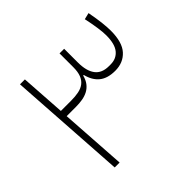

<svg xmlns="http://www.w3.org/2000/svg" viewBox="-154 -760 913 913"><g transform="rotate(-45 302.0 -303.5)"><path d="M134 -371H203Q231 -371 253.5 -375.5Q276 -380 291.5 -392Q307 -404 315 -424.5Q323 -445 323 -477V-569H354V-477Q354 -420 376.5 -390Q399 -360 446 -360H458Q496 -360 518.5 -387Q541 -414 541 -473Q541 -515 523 -599L556 -607Q565 -559 568.5 -527Q572 -495 572 -473Q572 -395 539 -359Q506 -323 452 -323Q401 -323 372 -346.5Q343 -370 332 -415H328Q322 -391 309.5 -375Q297 -359 280 -350Q263 -341 242 -337.5Q221 -334 199 -334H136L158 0H125L86 -598H119Z"/></g></svg>

Font: IBM Plex Sans Arabic ExtLt
Style: Regular
Weight: 200
Designer: Mike Abbink, Paul van der Laan, Pieter van Rosmalen, Wael Morcos, Khajak Apelian
Foundry: Bold Monday
Version: Version 1.2